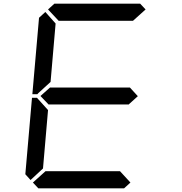

<svg xmlns="http://www.w3.org/2000/svg" viewBox="-20 -1020 984 1040"><path d="M145.5 -44.9 117.2 -76.2 153.3 -490.2H180.7L184.6 -485.4L240.2 -423.8L212.9 -107.4ZM186.5 -514.6 182.6 -509.8H155.3L191.4 -923.8L225.6 -955.1L281.2 -892.6L253.9 -576.2ZM240.2 -968.8 274.4 -1000H739.3L768.6 -968.8L700.2 -907.2H297.9ZM726.6 -499 675.8 -453.1V-454.1H244.1V-453.1L199.2 -500L252 -546.9V-545.9H683.6ZM686.5 -31.2 652.3 0H187.5L158.2 -31.2L226.6 -92.8H629.9Z"/></svg>

Font: my7seg
Style: Book
Weight: 400
Italic angle: -5°
Designer: Keshikan(Twitter:@keshinomi_88pro)
Version: Version 0.46